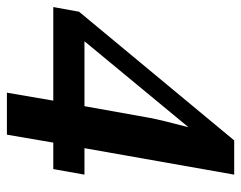

<svg xmlns="http://www.w3.org/2000/svg" viewBox="-107 -607 698 556"><g transform="rotate(90 242.0 -329.0)"><path d="M377 -134.3 354 0H232.4L255.4 -134.3H-15.6L-2 -209L370.6 -658.2H469.7L393.1 -224.6H469.7L453.6 -134.3ZM332.5 -525.9 83.5 -224.6H271.5L305.2 -413.1Q311.5 -446.8 332.5 -525.9Z"/></g></svg>

Font: Tinos
Style: Bold Italic
Weight: 700
Italic angle: -16.333°
Designer: Steve Matteson
Foundry: Monotype Imaging Inc.
Version: Version 1.23